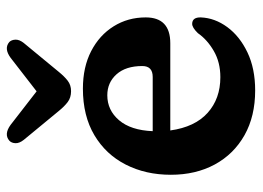

<svg xmlns="http://www.w3.org/2000/svg" viewBox="-118 -602 732 535"><g transform="rotate(-90 247.5 -334.0)"><path d="M467 -293.5Q467 -225 395 -225H152Q161.5 -156.5 201 -121Q240.5 -85.5 300.5 -85.5Q342 -85.5 373.5 -103.8Q405 -122 423 -148Q439 -164.5 449.5 -164Q467.5 -163.5 467 -140Q465.5 -101 440 -66.2Q414.5 -31.5 369.5 -10Q324.5 11.5 263.5 11.5Q191.5 11.5 138.8 -18.2Q86 -48 57.2 -101Q28.5 -154 28.5 -223.5Q28.5 -293.5 56.8 -349Q85 -404.5 138.8 -436.5Q192.5 -468.5 268.5 -468.5Q328.5 -468.5 373 -445.5Q417.5 -422.5 442.2 -382.8Q467 -343 467 -293.5ZM250 -400.5Q208.5 -400.5 180.5 -367.8Q152.5 -335 150 -274H301Q331.5 -274 331.5 -303Q331.5 -349 308.5 -374.8Q285.5 -400.5 250 -400.5ZM315.5 -536Q302.5 -520 290.5 -510.8Q278.5 -501.5 261.5 -501.5Q243.5 -501.5 231.2 -510.8Q219 -520 206 -536L126 -633Q116 -645.5 116.5 -656.5Q117 -667.5 123.5 -673.5Q141.5 -689 167.5 -670L261 -597.5L354.5 -670Q380.5 -689 398.5 -673.5Q404.5 -667.5 405 -656.5Q405.5 -645.5 395.5 -633Z"/></g></svg>

Font: Fraunces 72pt SuperSoft SemiBold
Style: Regular
Weight: 600
Version: Version 1.000;[b76b70a41]